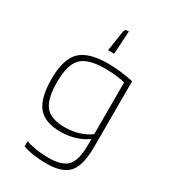

<svg xmlns="http://www.w3.org/2000/svg" viewBox="-212 -823 962 1088"><g transform="rotate(30 269.5 -279.0)"><path d="M271 162Q225 162 185 156Q145 150 116 139V105Q137 114 179.5 121Q222 128 264 128Q353 128 388 90Q423 52 423 -48V-86Q386 -60 342.5 -47Q299 -34 249 -34Q146 -34 101.5 -89.5Q57 -145 57 -269Q57 -396 110 -450Q163 -504 293 -504Q334 -504 376 -499Q418 -494 459 -485V-55Q459 66 416.5 114Q374 162 271 162ZM293 -471Q179 -471 136 -426Q93 -381 93 -269Q93 -160 129.5 -114Q166 -68 259 -68Q305 -68 347 -80.5Q389 -93 423 -118V-457Q393 -464 359.5 -467.5Q326 -471 293 -471ZM253 -569 273 -700Q275 -711 279.5 -715.5Q284 -720 294 -720H302L293 -569Z"/></g></svg>

Font: Blinker ExtraLight
Style: Regular
Weight: 200
Designer: Juergen Huber
Foundry: supertype
Version: Version 1.017;hotconv 1.0.117;makeotfexe 2.5.65602